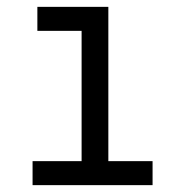

<svg xmlns="http://www.w3.org/2000/svg" viewBox="-20 -540 540 560"><path d="M75 0V-70H218V-450H89V-520H296V-70H425V0Z"/></svg>

Font: Iosevka Web
Style: Regular
Weight: 400
Monospace: yes
Designer: Belleve Invis
Foundry: Belleve Invis
Version: Version 28.0.3; ttfautohint (v1.8.3)